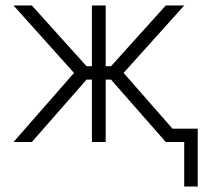

<svg xmlns="http://www.w3.org/2000/svg" viewBox="-20 -520 764 703"><path d="M316.5 -500H367V-277.5H386.5L587 -500H654.5L432.5 -253L611.5 -49H704V163H654.5V0H587L386.5 -228.5H367V0H316.5V-228.5H297L96.5 0H29.5L251 -253L29.5 -500H96.5L297 -277.5H316.5Z"/></svg>

Font: Overused Grotesk Light
Style: Regular
Weight: 300
Version: Version 0.004